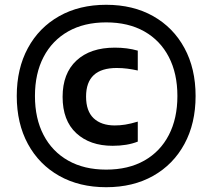

<svg xmlns="http://www.w3.org/2000/svg" viewBox="-20 -771 887 802"><path d="M423.5 11Q311.5 11 227.2 -36.5Q143 -84 96.5 -169.8Q50 -255.5 50 -370Q50 -484.5 96.5 -570.2Q143 -656 227.2 -703.5Q311.5 -751 423.5 -751Q536 -751 620 -703.5Q704 -656 750.5 -570.2Q797 -484.5 797 -370Q797 -255.5 750.5 -169.8Q704 -84 620 -36.5Q536 11 423.5 11ZM423.5 -62.5Q516 -62.5 582.8 -100.2Q649.5 -138 685.2 -207Q721 -276 721 -370Q721 -464 685.2 -533Q649.5 -602 582.8 -639.8Q516 -677.5 423.5 -677.5Q331.5 -677.5 264.8 -639.8Q198 -602 162 -533Q126 -464 126 -370Q126 -276 162 -207Q198 -138 264.8 -100.2Q331.5 -62.5 423.5 -62.5ZM450.5 -162Q355.5 -162 298.5 -214.8Q241.5 -267.5 241.5 -366.5Q241.5 -464.5 299.5 -518.2Q357.5 -572 459.5 -572Q511.5 -572 555.5 -559.5V-476.5Q533 -481.5 512 -484.2Q491 -487 467.5 -487Q339.5 -487 339.5 -367.5Q339.5 -307 371.2 -277Q403 -247 459.5 -247Q481 -247 503.2 -250.5Q525.5 -254 555.5 -263V-179.5Q511.5 -162 450.5 -162Z"/></svg>

Font: Encode Sans SmExp SmBold
Style: Regular
Weight: 600
Width: 6
Designer: Multiple Designers
Foundry: Impallari Type
Version: Version 3.002; ttfautohint (v1.8.3) -l 8 -r 50 -G 200 -x 14 